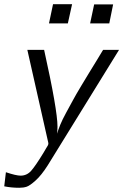

<svg xmlns="http://www.w3.org/2000/svg" viewBox="-20 -680 581 905"><path d="M0 198.2 7.8 131.8Q55.7 147.9 77.1 147.9Q106 147.9 126 126Q146 104 185.1 40Q192.9 26.9 196.8 20Q208 3.9 208 -2.9Q208 -7.8 205.1 -18.1L108.9 -444.8H188Q251 -161.6 251 -83Q251 -68.8 249 -49.8Q253.9 -66.9 263.9 -91.6Q273.9 -116.2 292 -149.2Q310.1 -182.1 324 -208Q337.9 -233.9 363.5 -276.4Q389.2 -318.8 400.1 -336.9Q411.1 -355 437.5 -397.9Q463.9 -440.9 465.8 -444.8H541L205.1 99.1Q175.3 146 148.2 170.4Q121.1 194.8 106 200Q90.8 205.1 70.8 205.1Q33.2 205.1 0 198.2ZM210.9 -569.8 230 -660.2H319.8L299.8 -569.8ZM404.8 -569.8 423.8 -659.2H513.2L495.1 -569.8Z"/></svg>

Font: CMU Sans Serif
Style: Oblique
Weight: 500
Italic angle: -12°
Version: Version 0.7.0